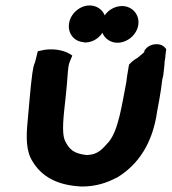

<svg xmlns="http://www.w3.org/2000/svg" viewBox="-20 -672 627 701"><path d="M98 -404C90 -344 87 -292 81 -231C75 -171 75 -121 98 -84C130 -30 185 5 279 9C331 9 371 -5 405 -23H406C485 -70 538 -150 554 -267C559 -293 564 -320 568 -347L571 -371C572 -381 574 -389 576 -396L579 -422C580 -431 581 -438 581 -447C582 -453 584 -462 584 -470L587 -493L583 -497C568 -517 528 -515 511 -492L507 -487V-482C503 -478 500 -476 492 -469L481 -460C471 -455 460 -446 451 -436L444 -394L441 -371C425 -290 413 -199 378 -155C353 -127 338 -108 299 -106H296C260 -110 241 -120 227 -141C217 -157 213 -164 211 -186C207 -229 220 -308 224 -361C226 -383 227 -408 230 -429C231 -434 232 -439 234 -445L244 -469L235 -475C213 -489 168 -498 128 -487L118 -485L108 -445C102 -432 100 -417 98 -404ZM232 -586C227 -551 249 -521 285 -518L287 -517H291C329 -517 361 -548 366 -584C371 -621 345 -651 309 -652H307C271 -652 237 -622 232 -586ZM350 -584C345 -547 372 -516 409 -516C445 -516 480 -545 485 -582C490 -619 463 -649 427 -650C389 -650 355 -622 350 -584Z"/></svg>

Font: Hussar Pisanka
Style: BdKur
Weight: 700
Designer: Robert Jablonski
Foundry: Cannot Into Space Fonts
Version: Version 1.070